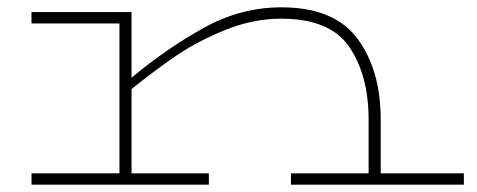

<svg xmlns="http://www.w3.org/2000/svg" viewBox="-20 -504 1303 524"><path d="M1246 -31V0H774V-31H986V-178Q986 -298 933.5 -375.5Q881 -453 748 -453Q671 -453 595.5 -422.5Q520 -392 462.5 -353Q405 -314 339 -261V-31H550V0H66V-31H306V-440H66V-471H339V-292Q438 -374 538 -429Q638 -484 748 -484Q892 -484 955.5 -398.5Q1019 -313 1019 -178V-31Z"/></svg>

Font: BioRhyme Expanded ExtraLight
Style: Regular
Weight: 275
Width: 7
Designer: Aoife Mooney
Foundry: Aoife Mooney Type
Version: Version 1.001